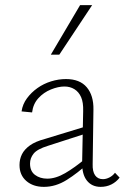

<svg xmlns="http://www.w3.org/2000/svg" viewBox="-20 -724 489 748"><path d="M372 4Q338 4 318.5 -20.5Q299 -45 300 -92L304 -291Q305 -325 296 -345.5Q287 -366 270 -376.5Q253 -387 231 -387Q207 -387 178.5 -375.5Q150 -364 129.5 -341.5Q109 -319 105 -286L64 -290Q68 -318 85 -341Q102 -364 126 -381Q150 -398 179 -407Q208 -416 237 -416Q291 -416 318 -384Q345 -352 344 -297L341 -85Q340 -56 350.5 -41Q361 -26 381 -26Q393 -26 406 -32.5Q419 -39 428 -51L446 -32Q433 -15 414 -5.5Q395 4 372 4ZM151 4Q109 4 82.5 -19Q56 -42 56 -81Q56 -104 65.5 -123Q75 -142 96.5 -157.5Q118 -173 156 -183L323 -234L328 -208L167 -156Q125 -143 111 -125.5Q97 -108 97 -87Q97 -57 116.5 -42.5Q136 -28 164 -28Q197 -28 234 -49.5Q271 -71 314 -107L325 -89Q283 -50 240 -23Q197 4 151 4ZM178 -511 292 -704H339L211 -511Z"/></svg>

Font: Ysabeau ExtraLight
Style: Regular
Weight: 250
Designer: Christian Thalmann (Catharsis Fonts)
Version: Version 2.002